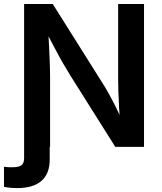

<svg xmlns="http://www.w3.org/2000/svg" viewBox="-52 -748 825 978"><path d="M-31.7 204.1V101.6Q-22 103 -11 103.5Q0 104 9.3 104Q44.4 104 57.6 93.3Q70.8 82.5 70.8 58.6V-62H201.2V65.4Q201.2 136.2 159.4 173.1Q117.7 210 36.1 210Q16.1 210 -1.7 208.3Q-19.5 206.5 -31.7 204.1ZM70.8 0V-727.5H216.8L469.2 -326.2Q484.4 -302.7 501.7 -271.7Q519 -240.7 537.8 -203.1Q556.6 -165.5 574.7 -121.1L560.1 -115.7Q557.1 -155.3 554.7 -198Q552.2 -240.7 551 -279.3Q549.8 -317.9 549.8 -343.3V-727.5H681.6V0H535.2L307.6 -361.3Q287.6 -393.6 268.3 -427Q249 -460.4 226.8 -502.9Q204.6 -545.4 173.8 -603.5L192.9 -606.9Q195.8 -553.7 198.2 -506.1Q200.7 -458.5 201.9 -421.6Q203.1 -384.8 203.1 -361.8V0Z"/></svg>

Font: Inter 17pt SemiBold
Style: Regular
Weight: 600
Version: Version 4.001;git-66647c0bb